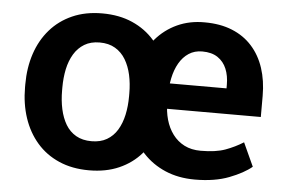

<svg xmlns="http://www.w3.org/2000/svg" viewBox="-44 -598 992 668"><g transform="rotate(5 452.0 -264.0)"><path d="M658.2 9.8Q600.6 9.8 554.9 -9.8Q509.3 -29.3 476.8 -64.5Q444.3 -99.6 427.2 -147Q410.2 -194.3 410.2 -250V-270Q410.2 -328.1 427 -377Q443.8 -425.8 474.9 -462.2Q505.9 -498.5 549.3 -518.6Q592.8 -538.6 645.5 -538.1Q699.7 -538.1 741.2 -521.2Q782.7 -504.4 811 -472.9Q839.4 -441.4 853.8 -397.7Q868.2 -354 868.2 -300.8V-227.1H468.3V-315.9H740.7V-328.6Q740.7 -359.9 730.7 -384Q720.7 -408.2 699.7 -422.4Q678.7 -436.5 645.5 -436.5Q618.7 -436.5 598.6 -423.3Q578.6 -410.2 565.4 -387.2Q552.2 -364.3 545.9 -334.2Q539.6 -304.2 539.6 -270V-250Q539.6 -217.8 547.6 -189.2Q555.7 -160.6 572 -138.7Q588.4 -116.7 612.8 -104.2Q637.2 -91.8 669.9 -91.8Q722.7 -91.8 755.9 -104Q789.1 -116.2 817.9 -134.3L855.5 -52.2Q827.6 -28.8 777.6 -9.5Q727.5 9.8 658.2 9.8ZM42 -258.8V-269Q42 -327.1 58.3 -376.2Q74.7 -425.3 106.2 -461.4Q137.7 -497.6 183.3 -517.8Q229 -538.1 287.6 -538.1Q347.2 -538.1 393.1 -517.8Q439 -497.6 470.5 -461.4Q502 -425.3 518.1 -376.2Q534.2 -327.1 534.2 -269V-258.8Q534.2 -201.2 518.1 -152.1Q502 -103 470.5 -66.7Q439 -30.3 393.3 -10.3Q347.7 9.8 288.6 9.8Q229.5 9.8 183.6 -10.3Q137.7 -30.3 106.2 -66.7Q74.7 -103 58.3 -152.1Q42 -201.2 42 -258.8ZM171.4 -269V-258.8Q171.4 -224.1 178 -193.8Q184.6 -163.6 198.2 -140.6Q211.9 -117.7 234.4 -104.7Q256.8 -91.8 288.6 -91.8Q319.8 -91.8 342 -104.7Q364.3 -117.7 378.2 -140.6Q392.1 -163.6 398.7 -193.8Q405.3 -224.1 405.3 -258.8V-269Q405.3 -303.2 398.7 -333.3Q392.1 -363.3 378.2 -386.5Q364.3 -409.7 341.8 -423.1Q319.3 -436.5 287.6 -436.5Q256.3 -436.5 234.1 -423.1Q211.9 -409.7 198 -386.5Q184.1 -363.3 177.7 -333.3Q171.4 -303.2 171.4 -269Z"/></g></svg>

Font: Roboto SemiBold
Style: Regular
Weight: 600
Designer: Christian Robertson
Foundry: Google
Version: Version 3.009; 2024